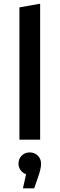

<svg xmlns="http://www.w3.org/2000/svg" viewBox="-20 -755 322 1038"><path d="M85 0V-715L197 -735V0ZM202 131Q202 157 186 202L165 263H104L121 187Q102 180 91 164.5Q80 149 80 130Q80 104 97 86.5Q114 69 141 69Q167 69 184.5 86.5Q202 104 202 131Z"/></svg>

Font: Radio Canada Medium
Style: Regular
Weight: 500
Designer: Charles Daoud, Etienne Aubert Bonn, Alexandre Saumier Demers, Jacques Le Bailly
Foundry: Radio-Canada
Version: Version 2.104; ttfautohint (v1.8.4.7-5d5b);gftools[0.9.28.de